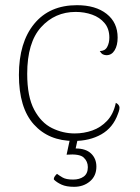

<svg xmlns="http://www.w3.org/2000/svg" viewBox="-20 -532 539 741"><path d="M265 12Q168 12 110.5 -52Q53 -116 53 -243Q53 -368 112 -440Q171 -512 277 -512Q349 -512 391.5 -478.5Q434 -445 434 -387Q434 -357 422.5 -338Q411 -319 391 -319Q384 -319 377.5 -322Q371 -325 365 -335Q385 -335 393.5 -350.5Q402 -366 402 -387Q402 -421 383.5 -443Q365 -465 335.5 -475.5Q306 -486 272 -486Q192 -486 138.5 -427Q85 -368 85 -247Q85 -159 112 -108.5Q139 -58 181 -37.5Q223 -17 268 -17Q304 -17 336.5 -28.5Q369 -40 393.5 -66Q418 -92 427 -135Q436 -131 440 -122.5Q444 -114 435 -92Q416 -39 371 -13.5Q326 12 265 12ZM281 0 272 41Q311 41 331.5 60.5Q352 80 352 111Q352 147 327 168Q302 189 266 189Q236 189 217.5 180.5Q199 172 188 161Q187 155 191.5 148.5Q196 142 200 139Q208 145 221.5 153Q235 161 262 161Q287 161 303 149.5Q319 138 319 113Q319 91 303 76Q287 61 237 65L251 0Z"/></svg>

Font: Arima Thin Thin
Style: Regular
Weight: 250
Version: Version 1.100